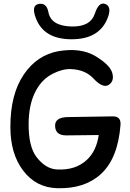

<svg xmlns="http://www.w3.org/2000/svg" viewBox="-20 -1020 720 1065"><path d="M463.4 -134.8Q399.9 -74.2 295.4 -80.1Q232.9 -83.5 182.6 -148.9Q138.7 -206.1 138.7 -329.1Q138.7 -441.9 178.7 -516.1Q212.9 -580.6 271.5 -610.4Q326.2 -638.7 374 -636.7Q452.6 -633.3 497.1 -585.9Q551.8 -526.9 585 -550.3Q615.2 -571.8 602.5 -616.2Q589.8 -660.2 508.8 -709Q428.2 -756.8 305.2 -736.3Q185.1 -714.8 111.8 -606.4Q37.6 -497.1 37.6 -317.4Q37.1 -167 108.9 -73.2Q180.2 20.5 296.9 23.9Q449.2 28.3 539.1 -54.2Q633.8 -140.1 648.4 -326.2Q652.3 -375 606 -374.5L356.4 -370.6Q284.2 -369.6 285.6 -321.3Q287.1 -268.6 348.1 -269L527.8 -271Q514.6 -183.1 463.4 -134.8ZM377 -873Q262.7 -876 248.5 -952.6Q238.3 -1006.3 194.3 -998Q150.9 -989.7 180.2 -916Q224.6 -803.2 375 -802.2Q536.1 -801.3 580.1 -928.2Q599.6 -985.4 562.5 -998.5Q527.8 -1010.7 505.9 -943.8Q481.4 -870.6 377 -873Z"/></svg>

Font: Comic Relief
Style: Regular
Weight: 400
Designer: Jeff Davis
Foundry: Loudifier
Version: Version 1.200; ttfautohint (v1.8.4.7-5d5b)